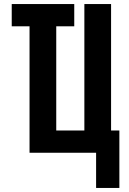

<svg xmlns="http://www.w3.org/2000/svg" viewBox="-20 -755 640 949"><path d="M455 174V0H126V-625H38V-735H347V-625H258V-110H397V-735H529V-110H570V174Z"/></svg>

Font: Iosevka Aile Extrabold
Style: Regular
Weight: 800
Designer: Belleve Invis
Foundry: Belleve Invis
Version: Version 27.3.5; ttfautohint (v1.8.4)